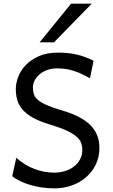

<svg xmlns="http://www.w3.org/2000/svg" viewBox="-20 -1011 614 1043"><path d="M468.8 -585.9Q442.4 -600.6 420.2 -610.6Q397.9 -620.6 377 -627.2Q356 -633.8 335 -636.7Q314 -639.6 290.5 -639.6Q261.2 -639.6 237.1 -630.9Q212.9 -622.1 195.3 -607.4Q177.7 -592.8 168.2 -573.7Q158.7 -554.7 158.7 -534.7Q158.7 -514.6 164.3 -498.3Q169.9 -481.9 187 -467.5Q204.1 -453.1 235.8 -439.2Q267.6 -425.3 319.8 -410.2Q368.2 -396 405.5 -377.2Q442.9 -358.4 468.3 -334Q493.7 -309.6 506.8 -278.3Q520 -247.1 520 -207.5Q520 -158.2 500.7 -117.9Q481.4 -77.6 448 -48.6Q414.6 -19.5 370.1 -3.7Q325.7 12.2 275.9 12.2Q240.7 12.2 207.3 7.3Q173.8 2.4 144.3 -6.3Q114.7 -15.1 89.8 -27.1Q64.9 -39.1 46.4 -53.7L68.4 -153.8Q117.2 -111.3 169.2 -92.3Q221.2 -73.2 275.9 -73.2Q305.2 -73.2 332.5 -81.5Q359.9 -89.8 380.9 -105.7Q401.9 -121.6 414.6 -144.8Q427.2 -168 427.2 -197.8Q427.2 -216.8 421.1 -234.1Q415 -251.5 396.5 -268.1Q377.9 -284.7 343.3 -301Q308.6 -317.4 251.5 -334.5Q194.3 -351.6 158.2 -372.1Q122.1 -392.6 101.6 -416.7Q81.1 -440.9 73.5 -468.5Q65.9 -496.1 65.9 -527.3Q65.9 -558.6 78.9 -593.3Q91.8 -627.9 119.6 -657.2Q147.5 -686.5 190.9 -705.8Q234.4 -725.1 295.4 -725.1Q323.7 -725.1 348.4 -722.7Q373 -720.2 396.2 -714.8Q419.4 -709.5 441.9 -701.2Q464.4 -692.9 488.3 -681.2ZM478.5 -991.2 273.4 -781.2H195.3L366.2 -991.2Z"/></svg>

Font: Andika DR AuSIL
Style: Regular
Weight: 400
Designer: Annie Olsen & Victor Gaultney
Foundry: SIL International
Version: Version 0.003